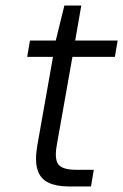

<svg xmlns="http://www.w3.org/2000/svg" viewBox="-20 -672 444 692"><path d="M227 0Q184 0 155 -13.5Q126 -27 115.5 -59Q105 -91 114 -145L171 -467H78L88 -526H181L212 -652H273L251 -526H404L394 -467H241L184 -145Q176 -96 191.5 -78Q207 -60 256 -60H318L308 0Z"/></svg>

Font: DM Sans 9pt Light
Style: Italic
Weight: 300
Italic angle: -10°
Version: Version 4.004;gftools[0.9.30]